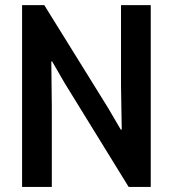

<svg xmlns="http://www.w3.org/2000/svg" viewBox="-20 -740 684 760"><path d="M67.4 0V-719.7H155.3L407.7 -313L458 -227.1H461.9L459 -400.9V-719.7H576.7V0H489.3L236.8 -409.7L186.5 -496.6H183.1L185.1 -318.8V0Z"/></svg>

Font: Reddit Sans Condensed SemiBold
Style: Regular
Weight: 600
Designer: Stephen Hutchings
Foundry: Reddit
Version: Version 1.014